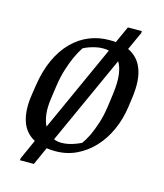

<svg xmlns="http://www.w3.org/2000/svg" viewBox="-107 -699 746 872"><g transform="rotate(15 266.0 -263.5)"><path d="M213.4 10.7Q190.9 10.7 171.9 7.8L134.3 91.8H68.8L69.8 82L111.3 -10.3Q64.9 -35.2 48.8 -85.9Q32.7 -136.7 43.9 -209.5L50.8 -254.9Q61.5 -325.7 86.2 -379.2Q110.8 -432.6 146.5 -468.5Q182.1 -504.4 226.3 -522.5Q270.5 -540.5 319.8 -540.5Q335.9 -540.5 350.6 -539.1L386.2 -617.7H452.1L451.2 -607.9L412.6 -523.4Q435.5 -512.7 452.4 -495.1Q469.2 -477.5 479.2 -452.1Q489.3 -426.8 491.7 -392.8Q494.1 -358.9 488.3 -315.9L481.9 -269.5Q473.6 -210.4 450.7 -159.4Q427.7 -108.4 392.6 -70.6Q357.4 -32.7 312 -11Q266.6 10.7 213.4 10.7ZM399.4 -308.6Q406.7 -364.7 401.9 -400.6Q397 -436.5 383.3 -458L193.8 -40Q210.4 -33.2 229 -33.2Q246.6 -33.2 263.2 -36.9Q279.8 -40.5 292.5 -45.4Q307.6 -50.8 321.3 -57.6Q335.9 -77.1 349.6 -105.5Q360.8 -129.9 372.8 -165.8Q384.8 -201.7 391.6 -250.5ZM132.8 -216.3Q126.5 -171.9 130.6 -140.4Q134.8 -108.9 146 -86.9L330.1 -493.7Q317.4 -496.6 304.2 -496.6Q284.7 -496.6 268.1 -492.7Q251.5 -488.8 238.8 -484.4Q224.1 -479 211.9 -472.7Q196.8 -450.2 183.1 -420.4Q171.4 -395 159.7 -358.4Q147.9 -321.8 141.1 -274.4Z"/></g></svg>

Font: Noticia Text
Style: Italic
Weight: 400
Italic angle: -8°
Designer: JM Sole
Foundry: JM Sole
Version: Version 1.003